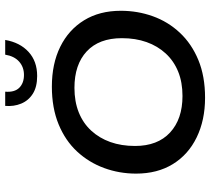

<svg xmlns="http://www.w3.org/2000/svg" viewBox="-56 -762 828 757"><g transform="rotate(-90 358.5 -384.0)"><path d="M351 10Q263 10 195 -23Q127 -56 89.5 -117Q52 -178 52 -262Q52 -328 74 -388Q96 -448 139 -494.5Q182 -541 246.5 -567.5Q311 -594 395 -594Q485 -594 552 -561Q619 -528 656.5 -467Q694 -406 694 -322Q694 -256 672.5 -196Q651 -136 607.5 -89.5Q564 -43 500 -16.5Q436 10 351 10ZM358 -79Q412 -79 454 -96Q496 -113 525.5 -145Q555 -177 570.5 -220.5Q586 -264 586 -318Q586 -408 534 -456.5Q482 -505 390 -505Q336 -505 293.5 -488Q251 -471 221.5 -439Q192 -407 176.5 -363.5Q161 -320 161 -266Q161 -177 214 -128Q267 -79 358 -79ZM437 -652Q394 -652 367 -669Q340 -686 328 -715Q316 -744 319 -778H375Q372 -741 390.5 -722.5Q409 -704 441 -704Q472 -704 493.5 -723Q515 -742 521 -778H579Q569 -720 532 -686Q495 -652 437 -652Z"/></g></svg>

Font: Rokkitt Medium
Style: Italic
Weight: 500
Italic angle: -9°
Designer: Vernon Adams
Foundry: Vernon Adams
Version: Version 3.103